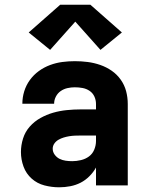

<svg xmlns="http://www.w3.org/2000/svg" viewBox="-20 -788 640 816"><path d="M232 8H231Q200 8 169 0Q138 -8 114.5 -29Q91 -50 80 -80Q69 -110 69 -142Q69 -171 78 -199.5Q87 -228 106.5 -250Q126 -272 152 -286.5Q178 -301 206 -309Q234 -317 263.5 -320Q293 -323 322 -323H388V-346Q388 -363 381 -378Q374 -393 360.5 -402Q347 -411 331 -414Q315 -417 298 -417Q282 -417 266.5 -413.5Q251 -410 238 -401Q225 -392 217.5 -377.5Q210 -363 210 -347H75Q75 -374 83 -400Q91 -426 107 -448Q123 -470 145 -486Q167 -502 192.5 -511.5Q218 -521 244.5 -524.5Q271 -528 298 -528Q326 -528 353 -524.5Q380 -521 406 -512Q432 -503 454.5 -487.5Q477 -472 493 -449.5Q509 -427 516 -400.5Q523 -374 523 -346V0H388V-76Q377 -56 360 -39Q343 -22 322.5 -11.5Q302 -1 278.5 3.5Q255 8 232 8ZM287 -103Q305 -103 324 -107.5Q343 -112 358 -123Q373 -134 380.5 -152Q388 -170 388 -189V-212H322Q310 -212 298 -211.5Q286 -211 274 -209Q262 -207 250.5 -203.5Q239 -200 228.5 -194Q218 -188 211 -178Q204 -168 204 -156Q204 -142 212.5 -130.5Q221 -119 233 -113Q245 -107 259 -105Q273 -103 287 -103ZM193 -576 102 -650 236 -768H364L498 -650L407 -576L300 -696Z"/></svg>

Font: Iosevka Custom Heavy Extended
Style: Regular
Weight: 900
Width: 7
Monospace: yes
Designer: Belleve Invis
Foundry: Belleve Invis
Version: Version 11.2.4; ttfautohint (v1.8.4)